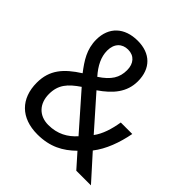

<svg xmlns="http://www.w3.org/2000/svg" viewBox="-195 -938 1028 1028"><g transform="rotate(45 319.5 -423.5)"><path d="M268 -791C168 -791 106 -733 106 -638C106 -565 140 -514 182 -459C94 -403 44 -346 44 -250C44 -130 117 -56 242 -56C337 -56 400 -91 456 -146L527 -66H638L513 -205C557 -261 585 -338 600 -417H513C503 -357 487 -306 458 -267L299 -447C373 -498 422 -555 422 -638C422 -734 364 -791 268 -791ZM265 -721C311 -721 339 -689 339 -639C339 -583 315 -543 251 -501C211 -546 189 -591 189 -638C189 -691 220 -721 265 -721ZM230 -404 405 -205C367 -162 317 -133 248 -133C178 -133 133 -180 133 -253C133 -323 167 -361 230 -404Z"/></g></svg>

Font: Noto Sans Malayalam UI SemiCondensed
Style: Regular
Weight: 400
Width: 4
Designer: Jelle Bosma - Monotype Design Team
Foundry: Monotype Imaging Inc.
Version: Version 2.104